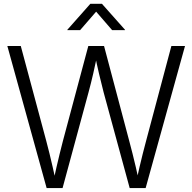

<svg xmlns="http://www.w3.org/2000/svg" viewBox="-20 -963 985 983"><path d="M218.8 0 17.6 -727.5H86.4L216.8 -241.7Q225.6 -209 233.6 -176Q241.7 -143.1 249.3 -109.6Q256.8 -76.2 264.2 -42.5H254.9Q262.2 -76.2 269.8 -109.6Q277.3 -143.1 285.6 -176Q293.9 -209 302.2 -241.7L432.1 -727.5H512.7L641.6 -241.7Q650.4 -209 658.7 -176Q667 -143.1 674.8 -109.6Q682.6 -76.2 689.9 -42.5H679.7Q687 -76.2 694.8 -109.6Q702.6 -143.1 710.9 -176Q719.2 -209 728 -241.7L857.4 -727.5H927.2L725.6 0H644L510.7 -489.7Q498.5 -536.1 487.1 -585Q475.6 -633.8 464.8 -687.5H479.5Q468.3 -634.8 457.3 -586.4Q446.3 -538.1 433.1 -489.7L300.3 0ZM390.1 -808.6H324.7V-810.5L442.4 -943.4H502L620.1 -810.5V-808.6H554.2L472.2 -903.3Z"/></svg>

Font: Inter 24pt Light
Style: Regular
Weight: 300
Designer: Rasmus Andersson
Foundry: rsms
Version: Version 4.001;git-66647c0bb